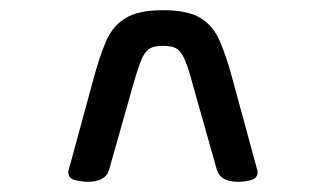

<svg xmlns="http://www.w3.org/2000/svg" viewBox="-20 -760 640 377"><path d="M300 -740Q349 -740 374 -724.5Q399 -709 412 -678.5Q425 -648 437 -603L486 -423Q486 -410 473 -406.5Q460 -403 448 -403Q413 -403 406 -426L359 -592Q350 -627 342.5 -643.5Q335 -660 326 -665Q317 -670 300 -670Q284 -670 274.5 -665Q265 -660 258 -643.5Q251 -627 241 -592L194 -426Q187 -403 152 -403Q143 -403 128.5 -406Q114 -409 114 -423L163 -603Q175 -648 188 -678.5Q201 -709 226.5 -724.5Q252 -740 300 -740Z"/></svg>

Font: Offside
Style: Regular
Weight: 400
Designer: Eduardo Rodriguez Tunni
Foundry: Eduardo Rodriguez Tunni
Version: Version 1.002; ttfautohint (v1.8.4.7-5d5b);gftools[0.9.23]